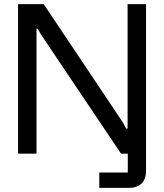

<svg xmlns="http://www.w3.org/2000/svg" viewBox="-20 -749 800 936"><path d="M464 167V92H603V0H570L179 -582L164 -609H158V0H68V-729H193L579 -152L595 -122H602V-729H692V81Q692 125 669.5 146Q647 167 608 167Z"/></svg>

Font: Hubot Sans
Style: Regular
Weight: 400
Designer: Deni Anggara
Foundry: GitHub, Inc., Subsidiary of Microsoft Corporation
Version: Version 2.000